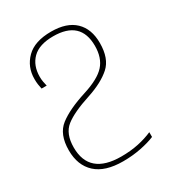

<svg xmlns="http://www.w3.org/2000/svg" viewBox="-175 -831 864 943"><g transform="rotate(-30 257.0 -359.5)"><path d="M247 5Q300 5 348 -4.5Q396 -14 429 -28V-55Q393 -39 348.5 -29.5Q304 -20 251 -20Q70 -20 70 -175Q70 -253 115 -288.5Q160 -324 259 -356Q344 -384 391 -426Q438 -468 438 -556Q438 -636 392 -680Q346 -724 258 -724Q164 -724 117.5 -677.5Q71 -631 71 -563Q71 -545 73 -531.5Q75 -518 78 -505H107Q104 -516 101.5 -530.5Q99 -545 99 -559Q99 -623 137.5 -661Q176 -699 255 -699Q410 -699 410 -556Q410 -488 374 -448Q338 -408 249 -380Q148 -348 95 -307Q42 -266 42 -175Q42 -90 93.5 -42.5Q145 5 247 5Z"/></g></svg>

Font: Noto Sans Display Thin
Style: Regular
Weight: 250
Designer: Monotype Design Team
Foundry: Monotype Imaging Inc.
Version: Version 1.900